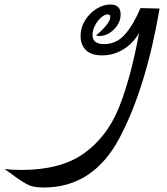

<svg xmlns="http://www.w3.org/2000/svg" viewBox="-291 -488 741 853"><path d="M418 -450Q358 -99 241 123Q124 345 -96 345Q-138 345 -160.5 335.5Q-183 326 -222 298Q-248 278 -271 263Q-236 267 -196 267Q-22 267 80.5 194.5Q183 122 235.5 -5.5Q288 -133 327 -341Q298 -293 255 -267.5Q212 -242 163 -242Q114 -242 90.5 -265.5Q67 -289 67 -328Q67 -365 86.5 -397Q106 -429 137 -448.5Q168 -468 199 -468Q245 -468 245 -424Q245 -387 215.5 -357.5Q186 -328 150 -328Q140 -328 136 -331Q161 -351 180 -374Q199 -397 199 -412Q199 -424 187 -424Q174 -424 158 -410Q142 -396 131 -374.5Q120 -353 120 -333Q120 -292 172 -292Q226 -292 264 -335Q302 -378 333 -452Z"/></svg>

Font: Charmonman
Style: Bold
Weight: 700
Designer: Ekaluck Peanpanawate
Foundry: Cadson Demak Co.,Ltd.
Version: Version 1.000; ttfautohint (v1.6)